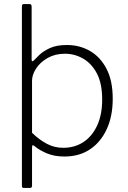

<svg xmlns="http://www.w3.org/2000/svg" viewBox="-20 -762 630 947"><path d="M125 -742Q136 -742 136 -730V-469Q136 -461 139 -460Q142 -459 148 -465Q157 -475 175.5 -492.5Q194 -510 226.5 -525Q259 -540 310 -540Q373 -540 424 -510.5Q475 -481 505.5 -422.5Q536 -364 536 -275Q536 -189 506.5 -125Q477 -61 424 -25.5Q371 10 298 10Q248 10 211.5 -5.5Q175 -21 152 -40Q144 -47 141 -45.5Q138 -44 138 -33V154Q138 165 128 165H97Q88 165 88 155V-729Q88 -737 90.5 -739.5Q93 -742 101 -742H125ZM138 -107Q173 -73 210.5 -53Q248 -33 292 -33Q348 -33 391 -61Q434 -89 459 -142.5Q484 -196 484 -271Q484 -350 458 -399.5Q432 -449 390 -473Q348 -497 300 -497Q252 -497 215 -476Q178 -455 158 -424Q138 -393 138 -364V-107Z"/></svg>

Font: Libre Franklin ExtraLight
Style: Regular
Weight: 250
Designer: Pablo Impallari, Rodrigo Fuenzalida, Nhung Nguyen
Foundry: Impallari Type
Version: Version 3.000